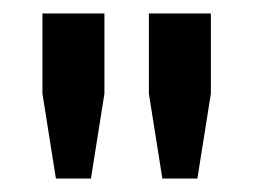

<svg xmlns="http://www.w3.org/2000/svg" viewBox="-20 -820 376 285"><path d="M63 -555 43 -681V-800H135V-681L115 -555ZM201 -681V-800H293V-681L273 -555H221Z"/></svg>

Font: Big Shoulders Display
Style: Bold
Weight: 700
Designer: Patric King
Foundry: XO Type Co
Version: Version 1.000; ttfautohint (v1.8.2)